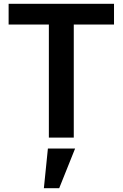

<svg xmlns="http://www.w3.org/2000/svg" viewBox="-20 -718 640 1002"><path d="M230 57H372L289 264H209ZM365 -590V0H235V-590H25V-698H575V-590Z"/></svg>

Font: IBM Plex Mono SmBld
Style: Regular
Weight: 600
Monospace: yes
Designer: Mike Abbink, Paul van der Laan, Pieter van Rosmalen
Foundry: Bold Monday
Version: Version 2.3